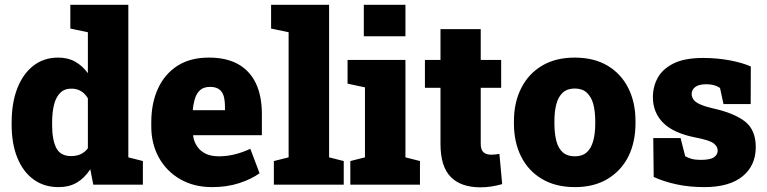

<svg xmlns="http://www.w3.org/2000/svg" viewBox="-20 -782 3248 813"><path d="M228 10.3Q166 10.3 121.6 -22.5Q77.1 -55.2 53.2 -114.5Q29.3 -173.8 29.3 -252.9V-263.2Q29.3 -346.2 53.2 -407.7Q77.1 -469.2 121.3 -503.7Q165.5 -538.1 226.1 -538.1Q268.1 -538.1 298.6 -520.8Q329.1 -503.4 352.1 -472.2V-645.5L277.8 -661.1V-761.7H523.4V-115.7L585 -100.1V0H375L362.3 -65.4Q338.4 -28.3 305.7 -9Q272.9 10.3 228 10.3ZM281.2 -121.1Q327.6 -121.1 352.1 -154.3V-365.7Q327.6 -406.7 282.2 -406.7Q252.9 -406.7 234.9 -388.7Q216.8 -370.6 208.7 -338.4Q200.7 -306.2 200.7 -263.2V-252.9Q200.7 -189.9 218.3 -155.5Q235.8 -121.1 281.2 -121.1Z M877.9 10.3Q800.8 10.3 742.7 -23.4Q685.1 -56.6 652.8 -114.7Q620.6 -172.9 620.6 -246.1V-264.2Q620.6 -345.2 648.9 -406.7Q677.2 -468.8 731.9 -503.7Q786.6 -538.6 866.2 -538.1Q937.5 -538.1 987.8 -510.7Q1088.9 -453.6 1088.9 -297.9V-209.5H798.3L797.9 -206.1Q801.3 -181.6 814.9 -162.1Q827.6 -142.6 850.6 -131.3Q873.5 -120.1 907.2 -120.1Q971.7 -120.1 1040 -151.9L1079.1 -48.3Q1043.5 -22.9 992.2 -6.3Q940.9 10.3 877.9 10.3ZM796.4 -317.9 798.3 -315.4H932.6V-328.1Q932.6 -355.5 927.2 -375.5Q915.5 -414.1 870.1 -414.1Q844.2 -414.1 829.1 -401.9Q814 -389.6 806.6 -367.7Q799.3 -345.7 796.4 -317.9Z M1435.5 -100.1V0H1139.6V-100.1L1202.1 -115.7V-645.5L1127.9 -661.1V-761.7H1373.5V-115.7Z M1696.8 -761.7V-628.4H1520.5V-761.7ZM1758.3 -100.1V0H1463.4V-100.1L1525.4 -115.7V-412.1L1451.7 -427.7V-528.3H1696.8V-115.7Z M2014.6 11.2Q1931.6 11.2 1888.4 -33Q1845.2 -77.1 1845.2 -172.9V-410.2H1779.3V-528.3H1845.2V-658.7H2015.6V-528.3H2102.1V-410.2H2015.6V-173.3Q2015.6 -147.5 2027.3 -137.2Q2039.1 -127 2059.6 -127Q2068.4 -127 2077.1 -127.9Q2085.9 -128.9 2094.7 -130.4L2106.4 -2.4Q2084 3.9 2061.3 7.6Q2038.6 11.2 2014.6 11.2Z M2414.6 10.3Q2333 10.3 2275.4 -23.9Q2217.8 -57.6 2187 -118.4Q2156.2 -179.2 2156.2 -259.3V-269Q2156.2 -348.1 2187 -408.7Q2217.3 -469.2 2274.9 -503.7Q2332.5 -538.1 2413.6 -538.1Q2495.1 -538.1 2552.7 -503.9Q2609.9 -469.7 2640.4 -409.2Q2670.9 -348.6 2670.9 -269V-259.3Q2670.9 -180.7 2640.6 -119.1Q2609.9 -58.6 2552.5 -24.2Q2495.1 10.3 2414.6 10.3ZM2414.6 -120.1Q2445.3 -120.1 2464.8 -137.2Q2483.4 -154.3 2491.9 -185.3Q2500.5 -216.3 2500.5 -259.3V-269Q2500.5 -309.6 2492.2 -341.8Q2483.4 -372.6 2464.4 -389.9Q2445.3 -407.2 2413.6 -407.2Q2382.8 -407.2 2363.3 -390.1Q2344.2 -372.6 2335.9 -341.6Q2327.6 -310.5 2327.6 -269V-259.3Q2327.6 -216.8 2335.9 -184.6Q2344.2 -153.3 2363.3 -136.7Q2382.3 -120.1 2414.6 -120.1Z M2961.9 10.3Q2899.4 10.3 2845.5 -1.2Q2791.5 -12.7 2748 -32.7L2746.1 -197.3H2861.8L2881.3 -120.6Q2891.6 -114.3 2907.7 -109.6Q2923.8 -105 2946.3 -105Q2987.8 -105 3003.4 -116.2Q3019 -127.4 3019 -144.5Q3019 -161.6 3001.5 -175.3Q2983.9 -188.5 2925.3 -199.7Q2832.5 -217.8 2788.6 -261.5Q2744.6 -305.2 2744.6 -370.6Q2744.6 -415.5 2765.1 -452.6Q2785.6 -490.2 2832.3 -513.4Q2878.9 -536.6 2957 -536.6Q3016.6 -536.6 3070.6 -526.4Q3124.5 -516.1 3159.2 -500.5L3158.7 -341.3H3043.5L3028.8 -409.7Q3005.9 -425.3 2971.7 -425.3Q2939 -425.3 2923.8 -413.6Q2908.7 -401.9 2908.7 -383.3Q2908.7 -373 2915.5 -361.8Q2922.9 -349.6 2945.3 -339.8Q2967.8 -330.1 2998.5 -323.2Q3088.9 -303.2 3134.5 -267.6Q3180.2 -231.9 3180.2 -159.2Q3180.2 -81.1 3124.3 -35.4Q3068.4 10.3 2961.9 10.3Z"/></svg>

Font: Battambang Black
Style: Regular
Weight: 900
Designer: Danh Hong
Version: Version 8.002; ttfautohint (v1.8.3)